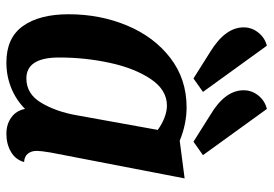

<svg xmlns="http://www.w3.org/2000/svg" viewBox="-144 -670 835 586"><g transform="rotate(90 273.0 -377.5)"><path d="M441 -73Q441 -56 449.5 -45.5Q458 -35 475 -34Q468 -8 444 6Q420 20 389 20Q360 20 339 5Q318 -10 313 -37Q286 -10 249.5 5Q213 20 171 20Q96 20 60 -30.5Q24 -81 24 -170Q24 -266 58.5 -348.5Q93 -431 157.5 -480.5Q222 -530 308 -530Q359 -530 410 -509L525 -524L446 -115Q441 -85 441 -73ZM303 -470Q255 -470 222 -421Q189 -372 172.5 -296.5Q156 -221 156 -141Q156 -41 220 -41Q267 -41 294 -86Q321 -131 332 -193L377 -442Q359 -455 339.5 -462.5Q320 -470 303 -470ZM220 -551 139 -602Q64 -648 64 -704Q64 -729 80 -749Q96 -769 120 -775L261 -580ZM413 -551 332 -602Q256 -647 256 -704Q256 -729 272 -749Q288 -769 313 -775L454 -580Z"/></g></svg>

Font: Sansita Medium Italic
Style: Regular
Weight: 500
Italic angle: -11°
Designer: Pablo Cosgaya
Foundry: Omnibus-Type
Version: Version 1.006